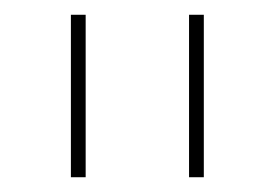

<svg xmlns="http://www.w3.org/2000/svg" viewBox="-20 -790 372 260"><path d="M76 -550V-770H96V-550ZM236 -550V-770H256V-550Z"/></svg>

Font: M PLUS 1p Thin
Style: Regular
Weight: 250
Version: Version 1.062